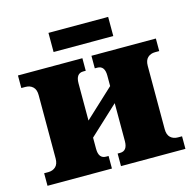

<svg xmlns="http://www.w3.org/2000/svg" viewBox="-102 -797 914 901"><g transform="rotate(-15 355.0 -346.0)"><path d="M210 -599V-692H500V-599ZM20 0V-61H40Q62 -61 76 -74Q90 -87 90 -114V-422Q90 -449 76 -462Q62 -475 40 -475H20V-536H333V-475H321Q285 -475 285 -427V-246L425 -376V-427Q425 -475 389 -475H377V-536H690V-475H670Q648 -475 634 -462Q620 -449 620 -422V-114Q620 -87 634 -74Q648 -61 670 -61H690V0H377V-61H389Q425 -61 425 -109V-293L285 -163V-109Q285 -61 321 -61H333V0Z"/></g></svg>

Font: Noto Serif Black
Style: Regular
Weight: 900
Designer: Monotype Design Team
Foundry: Monotype Imaging Inc.
Version: Version 2.014; ttfautohint (v1.8.4.7-5d5b)